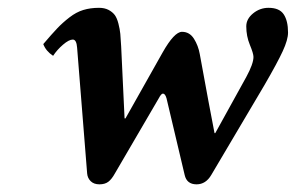

<svg xmlns="http://www.w3.org/2000/svg" viewBox="-20 -464 764 496"><path d="M91.8 -350.1Q113.8 -376 127.7 -390.6Q141.6 -405.3 159.2 -418.9Q176.8 -432.6 195.1 -438.2Q213.4 -443.8 235.8 -443.8Q250 -443.8 260.3 -438.5Q270.5 -433.1 276.4 -425.3Q282.2 -417.5 285.9 -403.1Q289.6 -388.7 290.8 -376.5Q292 -364.3 293 -344.2L301.8 -158.2H304.2L399.9 -328.1Q430.2 -381.8 450.2 -381.8Q469.7 -381.8 481 -364Q492.2 -346.2 496.1 -324.2Q522 -182.1 534.2 -120.1H536.1L616.2 -265.1Q634.8 -299.3 634.8 -316.9Q634.8 -325.7 625.5 -348.1Q616.2 -370.6 616.2 -396Q616.2 -415 633.8 -429.4Q651.4 -443.8 673.8 -443.8Q701.7 -443.8 712.9 -427Q724.1 -410.2 724.1 -379.9Q724.1 -361.3 710.4 -331.8Q696.8 -302.2 663.1 -244.1L525.9 -12.2Q511.7 12.2 487.8 12.2Q462.4 12.2 457 -12.2L410.2 -210Q406.7 -222.2 400.9 -222.2Q396.5 -222.2 390.1 -210L276.9 -16.1Q268.6 -1 259.8 5.6Q251 12.2 236.8 12.2Q222.7 12.2 214.4 4.2Q206.1 -3.9 205.1 -16.1L179.2 -340.8Q177.7 -361.8 168 -361.8Q158.2 -361.8 142.8 -348.6Q127.4 -335.4 117.2 -319.8Q98.6 -332 91.8 -350.1Z"/></svg>

Font: Linux Libertine
Style: Bold Italic
Weight: 700
Italic angle: -11.5°
Designer: Philipp H. Poll
Foundry: Philipp H. Poll
Version: Version 4.0.5